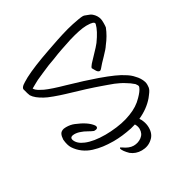

<svg xmlns="http://www.w3.org/2000/svg" viewBox="-226 -1001 1249 1326"><g transform="rotate(-30 399.0 -338.5)"><path d="M637.7 -841.3Q644 -838.4 655.8 -834.5Q667.5 -830.6 676.8 -826.4Q686 -822.3 692.9 -816.4Q719.7 -793.5 727.1 -761.7Q729.5 -752.4 729.5 -730Q729.5 -706.5 727.5 -695.3Q705.6 -639.2 665 -587.9Q652.8 -567.9 613.8 -528.1Q574.7 -488.3 564.5 -475.1Q562.5 -473.1 557.9 -467.3Q553.2 -461.4 549.1 -458.5Q544.9 -455.6 540 -455.6Q538.1 -455.6 535.2 -456.5Q523.9 -460 514.6 -478Q505.4 -496.1 502 -500Q503.4 -509.3 518.6 -527.3Q531.7 -542.5 566.4 -577.9Q601.1 -613.3 617.7 -634.8Q667 -703.1 678.2 -749.5Q678.7 -751 678.7 -753.9Q678.7 -772.9 621.1 -772.9H612.3Q563.5 -771.5 471.7 -744.1Q458.5 -739.7 431.6 -730.7Q404.8 -721.7 388.4 -716.3Q372.1 -710.9 349.4 -702.4Q326.7 -693.8 308.1 -686Q281.7 -677.2 255.6 -666.7Q229.5 -656.2 190.7 -638.9Q151.9 -621.6 139.6 -616.2Q130.4 -610.4 109.6 -599.9Q88.9 -589.4 78.6 -582.5Q83 -574.2 91.1 -566.9Q99.1 -559.6 106 -555.7Q112.8 -551.8 124.5 -545.7Q136.2 -539.6 141.6 -536.6Q188.5 -515.1 291.5 -486.3Q414.1 -451.2 511.2 -417Q634.3 -373 681.2 -340.8Q714.4 -321.3 734.9 -296.9Q763.2 -268.6 774.9 -232.4Q777.8 -220.7 777.8 -209.5Q777.8 -209 776.4 -188.5Q774.4 -177.2 768.8 -167Q763.2 -156.7 752.2 -142.6Q741.2 -128.4 738.3 -124.5Q689.5 -67.4 612.3 -32.7Q622.6 -18.1 627.9 -3.4Q638.7 23.4 638.7 51.8Q638.7 104.5 605 132.8Q569.8 165 518.6 165Q471.2 165 435.5 136.7Q400.4 102.5 393.6 78.6Q394 78.1 396 75.2Q397.9 72.3 398.4 71.8Q408.2 78.1 409.7 78.6Q450.7 108.4 486.3 108.4Q522.5 108.4 550.8 87.4Q579.1 66.4 579.1 28.8V25.4Q578.1 4.9 565.9 -14.6Q547.9 -8.8 529.3 -4.4Q449.2 12.2 384.3 12.2H378.4Q335.4 11.7 299.8 7.1Q264.2 2.4 226.6 -9Q189 -20.5 157.7 -43.5Q126.5 -66.4 105 -99.6Q89.4 -124.5 85 -170.9Q86.4 -197.8 94.5 -213.4Q102.5 -229 126 -234.9Q135.7 -236.3 144.5 -236.3Q179.2 -236.3 207.5 -224.6Q292.5 -190.4 324.7 -146Q329.6 -138.2 329.6 -132.3Q329.6 -116.7 304.2 -116.7Q303.2 -116.7 301.3 -116.9Q299.3 -117.2 298.3 -117.2Q286.1 -121.6 259.8 -136.5Q233.4 -151.4 217.8 -155.8Q193.8 -165.5 169.4 -165.5Q138.2 -165.5 138.2 -145.5Q138.2 -142.1 139.6 -137.7Q151.9 -100.6 203.6 -79.1Q262.2 -54.7 356 -54.7Q378.9 -54.7 398.4 -56.2Q496.6 -62.5 565.4 -90.3Q633.3 -115.7 676.3 -161.6Q710.4 -195.8 719.7 -219.7Q722.2 -224.6 722.2 -228Q722.2 -237.3 709 -253.9Q680.7 -278.3 657.7 -291Q641.6 -302.2 619.1 -313Q596.7 -323.7 584 -328.9Q571.3 -334 538.8 -345.5Q506.3 -356.9 501 -358.9Q414.6 -390.1 254.9 -436.5Q221.7 -446.3 176.3 -462.9Q130.9 -479.5 114.3 -489.7Q59.1 -519 38.1 -552.2Q31.7 -565.4 20.5 -610.8Q21 -623 37.1 -636.2Q48.3 -645 87.4 -667Q164.6 -707.5 304.7 -755.9Q315.9 -759.8 348.9 -771.2Q381.8 -782.7 398.9 -788.3Q416 -793.9 443.8 -802.7Q471.7 -811.5 495.1 -817.6Q518.6 -823.7 541 -828.6Q606 -842.3 627.4 -842.3Q635.3 -842.3 637.7 -841.3Z"/></g></svg>

Font: Avessa
Style: Medium
Weight: 500
Designer: Arman Khorramak
Foundry: Arman Khorramak
Version: Version 1.000; ttfautohint (v1.8.1)